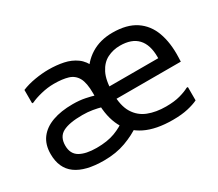

<svg xmlns="http://www.w3.org/2000/svg" viewBox="-105 -784 1164 1023"><g transform="rotate(-30 476.5 -272.0)"><path d="M708 8Q606 8 539.5 -24.5Q473 -57 440.5 -120Q408 -183 408 -274Q408 -359 439.5 -422.5Q471 -486 527.5 -521Q584 -556 660 -556Q748 -556 802 -520Q856 -484 879.5 -419Q903 -354 900 -268L899 -240H472V-316H804V-324Q804 -399 768 -437.5Q732 -476 660 -476Q618 -476 582 -458Q546 -440 524 -397Q502 -354 502 -280V-274Q502 -197 529 -153Q556 -109 603.5 -90.5Q651 -72 712 -72Q763 -72 799 -82Q835 -92 856 -104H864V-22Q840 -10 801 -1Q762 8 708 8ZM282 12Q168 12 110 -30.5Q52 -73 52 -160Q52 -218 80.5 -256Q109 -294 161.5 -313Q214 -332 286 -332Q328 -332 362 -325Q396 -318 414 -312H458V-240H414Q393 -246 364 -251Q335 -256 302 -256Q221 -256 181.5 -235Q142 -214 142 -160Q142 -109 179 -87.5Q216 -66 282 -66Q348 -66 394.5 -83.5Q441 -101 474 -128H482L518 -62Q476 -32 416.5 -10Q357 12 282 12ZM410 -248V-328Q410 -392 392.5 -423.5Q375 -455 340.5 -465.5Q306 -476 254 -476Q215 -476 174.5 -466Q134 -456 110 -444H102V-526Q138 -541 182.5 -548.5Q227 -556 266 -556Q316 -556 358.5 -547Q401 -538 433.5 -514.5Q466 -491 484 -447Q502 -403 502 -332V-248Z"/></g></svg>

Font: Kufam
Style: Regular
Weight: 400
Designer: Wael Morcos, Artur Schmal
Foundry: Original Type
Version: Version 1.301; ttfautohint (v1.8.3)